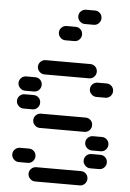

<svg xmlns="http://www.w3.org/2000/svg" viewBox="-63 -1036 726 1072"><g transform="rotate(5 300.0 -500.0)"><path d="M135 -50Q135 -34 147 -22Q159 -10 175 -10H425Q442 -10 453.5 -22Q465 -34 465 -50Q465 -67 453.5 -78.5Q442 -90 425 -90H175Q159 -90 147 -78.5Q135 -67 135 -50ZM435 -150Q435 -134 447 -122Q459 -110 475 -110H525Q542 -110 553.5 -122Q565 -134 565 -150Q565 -167 553.5 -178.5Q542 -190 525 -190H475Q459 -190 447 -178.5Q435 -167 435 -150ZM35 -150Q35 -134 47 -122Q59 -110 75 -110H125Q142 -110 153.5 -122Q165 -134 165 -150Q165 -167 153.5 -178.5Q142 -190 125 -190H75Q59 -190 47 -178.5Q35 -167 35 -150ZM435 -250Q435 -234 447 -222Q459 -210 475 -210H525Q542 -210 553.5 -222Q565 -234 565 -250Q565 -267 553.5 -278.5Q542 -290 525 -290H475Q459 -290 447 -278.5Q435 -267 435 -250ZM135 -350Q135 -334 147 -322Q159 -310 175 -310H425Q442 -310 453.5 -322Q465 -334 465 -350Q465 -367 453.5 -378.5Q442 -390 425 -390H175Q159 -390 147 -378.5Q135 -367 135 -350ZM35 -450Q35 -434 47 -422Q59 -410 75 -410H125Q142 -410 153.5 -422Q165 -434 165 -450Q165 -467 153.5 -478.5Q142 -490 125 -490H75Q59 -490 47 -478.5Q35 -467 35 -450ZM435 -550Q435 -534 447 -522Q459 -510 475 -510H525Q542 -510 553.5 -522Q565 -534 565 -550Q565 -567 553.5 -578.5Q542 -590 525 -590H475Q459 -590 447 -578.5Q435 -567 435 -550ZM35 -550Q35 -534 47 -522Q59 -510 75 -510H125Q142 -510 153.5 -522Q165 -534 165 -550Q165 -567 153.5 -578.5Q142 -590 125 -590H75Q59 -590 47 -578.5Q35 -567 35 -550ZM135 -650Q135 -634 147 -622Q159 -610 175 -610H425Q442 -610 453.5 -622Q465 -634 465 -650Q465 -667 453.5 -678.5Q442 -690 425 -690H175Q159 -690 147 -678.5Q135 -667 135 -650ZM235 -850Q235 -834 247 -822Q259 -810 275 -810H325Q342 -810 353.5 -822Q365 -834 365 -850Q365 -867 353.5 -878.5Q342 -890 325 -890H275Q259 -890 247 -878.5Q235 -867 235 -850ZM335 -950Q335 -934 347 -922Q359 -910 375 -910H425Q442 -910 453.5 -922Q465 -934 465 -950Q465 -967 453.5 -978.5Q442 -990 425 -990H375Q359 -990 347 -978.5Q335 -967 335 -950Z"/></g></svg>

Font: Matrix Sans Raster
Style: Regular
Weight: 400
Designer: Brad Neil
Version: Version 1.100